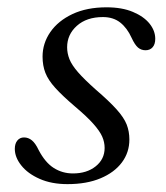

<svg xmlns="http://www.w3.org/2000/svg" viewBox="-20 -482 442 512"><path d="M174.5 -19.5Q211.5 -19.5 235.2 -38.5Q259 -57.5 259 -87.5Q259 -103 252.5 -117.8Q246 -132.5 229.2 -151.5Q212.5 -170.5 180.5 -197.5Q146.5 -226.5 127.5 -247.5Q108.5 -268.5 101 -287.8Q93.5 -307 93.5 -331Q93.5 -366.5 114.2 -396.5Q135 -426.5 173.2 -444.5Q211.5 -462.5 264 -462.5Q305.5 -462.5 334.5 -450.2Q363.5 -438 378.8 -419Q394 -400 394 -378.5Q394 -364 387 -356Q380 -348 368 -348Q356.5 -348 348 -355.2Q339.5 -362.5 331 -381Q319 -407.5 300.5 -422Q282 -436.5 254.5 -436.5Q211 -436.5 185 -413.2Q159 -390 159 -356Q159 -340 165.2 -324.2Q171.5 -308.5 188 -289.5Q204.5 -270.5 236 -242.5Q271.5 -212 291 -190.2Q310.5 -168.5 317.8 -150Q325 -131.5 325 -110Q325 -75.5 305 -48.8Q285 -22 248 -6.5Q211 9 160 9Q117.5 9 85.8 -5Q54 -19 36.8 -40.8Q19.5 -62.5 19.5 -85Q19.5 -99 26.2 -107.2Q33 -115.5 44 -115.5Q55.5 -115.5 65 -107.8Q74.5 -100 83 -82Q100.5 -48.5 123.5 -34Q146.5 -19.5 174.5 -19.5Z"/></svg>

Font: Fraunces Light
Style: Italic
Weight: 300
Italic angle: -16°
Version: Version 1.000;[b76b70a41]